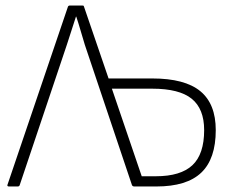

<svg xmlns="http://www.w3.org/2000/svg" viewBox="-20 -675 852 695"><path d="M13 0Q5 0 7 -6L226 -651Q228 -655 233 -655H278Q281 -655 282 -654.5Q283 -654 284 -651L373 -391H531Q649 -391 705 -345Q761 -299 761 -204Q761 -100 708.5 -50Q656 0 546 0H465Q461 0 458 -4L287 -513Q279 -539 271.5 -565Q264 -591 256 -615H255Q247 -590 238.5 -564Q230 -538 222 -513L51 -4Q49 0 44 0ZM493 -37H544Q634 -37 676.5 -77Q719 -117 719 -204Q719 -281 674 -317.5Q629 -354 531 -354H385Z"/></svg>

Font: Sofia Sans Semi Condensed ExtraLight
Style: Regular
Weight: 250
Version: Version 4.100